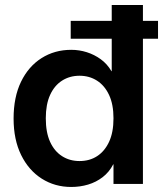

<svg xmlns="http://www.w3.org/2000/svg" viewBox="-20 -731 648 763"><path d="M263 12Q198 12 146 -21Q94 -54 64 -115Q34 -176 34 -260Q34 -345 63.5 -406Q93 -467 145 -500Q197 -533 263 -533Q295 -533 325 -523.5Q355 -514 380.5 -495.5Q406 -477 423 -448H424V-711H548V0H431V-78H430Q414 -47 388 -27Q362 -7 330 2.5Q298 12 263 12ZM296 -91Q336 -91 366 -110.5Q396 -130 413.5 -167.5Q431 -205 431 -261Q431 -316 413.5 -353.5Q396 -391 365.5 -410.5Q335 -430 296 -430Q257 -430 226.5 -410.5Q196 -391 179 -353.5Q162 -316 162 -261Q162 -205 179 -167.5Q196 -130 226.5 -110.5Q257 -91 296 -91ZM261 -577V-648H608V-577Z"/></svg>

Font: TikTok Sans 24pt SemiBold
Style: Regular
Weight: 600
Version: Version 4.000